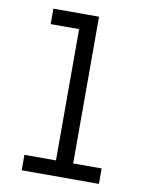

<svg xmlns="http://www.w3.org/2000/svg" viewBox="-83 -796 666 857"><g transform="rotate(10 250.0 -367.5)"><path d="M75 0V-70H218V-665H89V-735H296V-70H425V0Z"/></g></svg>

Font: iosevka_custom_sans_ss08
Style: Regular
Weight: 400
Designer: Belleve Invis
Foundry: Belleve Invis
Version: Version 10.3.0; ttfautohint (v1.8.3)